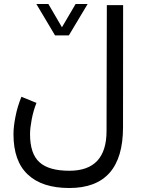

<svg xmlns="http://www.w3.org/2000/svg" viewBox="-20 -693 712 967"><path d="M257.3 -514.6H326.7L421.4 -672.9H360.8L292 -555.7L223.6 -672.9H163.1ZM163.6 -174.8 87.9 -205.6C74.7 -172.9 64.5 -140.1 58.1 -106.4C51.3 -72.8 47.9 -43 47.9 -17.1C47.9 73.2 71.8 141.1 120.1 186C168 231.4 237.8 253.9 329.1 253.9C509.3 253.9 599.6 151.9 599.6 -52.2L600.1 -667H518.1L516.6 -33.2C516.6 100.1 454.1 167 329.6 167C260.3 167 210 152.8 178.7 124C147 95.7 131.3 48.3 131.3 -17.6C131.3 -38.6 134.3 -63 139.6 -91.3C145 -119.6 152.8 -147.5 163.6 -174.8Z"/></svg>

Font: Vazir
Style: Regular
Weight: 400
Designer: Saber Rastikerdar
Foundry: Saber Rastikerdar
Version: Version 27.002;January 24, 2021;FontCreator 13.0.0.2683 64-b